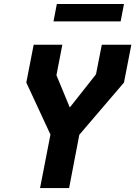

<svg xmlns="http://www.w3.org/2000/svg" viewBox="-20 -958 689 978"><path d="M184 0H332L384 -271.5L611.5 -537.5L649 -730H498.5L469 -579.5L335.5 -410.5L267.5 -575L297.5 -730H151.5L114 -537.5L237 -272.5ZM252.5 -849H594.5L611.5 -937.5H269.5Z"/></svg>

Font: Monaspace Krypton
Style: Bold Italic
Weight: 700
Italic angle: -11°
Designer: Riley Cran & the Lettermatic Team
Foundry: Lettermatic
Version: Version 1.101 (Monaspace Krypton)